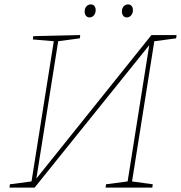

<svg xmlns="http://www.w3.org/2000/svg" viewBox="-20 -851 821 871"><path d="M781 -692 779 -677 680 -664 579 -28 673 -15 671 0H459L461 -15L559 -28L657 -646L137 0H23L25 -15L123 -28L224 -664L129 -672L131 -687L344 -692L342 -677L244 -664L145 -41L667 -692ZM364 -799Q364 -813 372 -822Q380 -831 392 -831Q402 -831 408 -824Q414 -817 414 -805Q414 -791 406 -781.5Q398 -772 386 -772Q376 -772 370 -779.5Q364 -787 364 -799ZM533 -799Q533 -813 541 -822Q549 -831 561 -831Q571 -831 577 -824Q583 -817 583 -805Q583 -791 575 -781.5Q567 -772 555 -772Q545 -772 539 -779.5Q533 -787 533 -799Z"/></svg>

Font: Bitter Pro Thin
Style: Italic
Weight: 250
Italic angle: -9°
Designer: Sol Matas, and Bitter project Authors
Foundry: Sol Matas
Version: Version 1.010